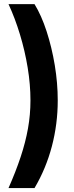

<svg xmlns="http://www.w3.org/2000/svg" viewBox="-20 -785 366 948"><path d="M22 143.6Q58.1 62 82 -10.3Q106 -82.5 118.2 -150.9Q130.4 -219.2 130.4 -289.1Q130.4 -367.7 116.7 -450.9Q103 -534.2 78.6 -614.7Q54.2 -695.3 22 -764.6H150.4Q184.6 -709 210.2 -630.1Q235.8 -551.3 250.5 -462.9Q265.1 -374.5 265.1 -289.1Q265.1 -172.9 236.1 -62.5Q207 47.9 150.4 143.6Z"/></svg>

Font: Inter Cardless Display
Style: Bold
Weight: 700
Designer: Rasmus Andersson
Foundry: rsms
Version: Version 4.001;git-9221beed3